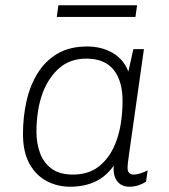

<svg xmlns="http://www.w3.org/2000/svg" viewBox="-20 -697 640 727"><path d="M245 10Q197 10 156.5 -11.5Q116 -33 91.5 -77Q67 -121 67 -190Q67 -255 80.5 -314.5Q94 -374 123 -420.5Q152 -467 198 -494Q244 -521 310 -521Q364 -521 406 -497Q448 -473 466 -426L485 -511H525L469 -116Q465 -89 464 -78.5Q463 -68 463 -61Q463 -48 469.5 -42Q476 -36 486 -36Q497 -36 511.5 -40.5Q526 -45 539 -52L533 -9Q519 0 503 5Q487 10 470 10Q439 10 423 -12Q407 -34 411 -70Q381 -28 340 -9Q299 10 245 10ZM256 -36Q315 -36 354 -66.5Q393 -97 415 -149Q430 -184 437 -226.5Q444 -269 444 -315Q444 -391 410 -433Q376 -475 307 -475Q246 -475 205.5 -440Q165 -405 143 -349Q130 -315 124 -276.5Q118 -238 118 -197Q118 -156 131 -119Q144 -82 174.5 -59Q205 -36 256 -36ZM195 -633 201 -677H499L493 -633Z"/></svg>

Font: Chivo Mono Medium Thin
Style: Italic
Weight: 250
Italic angle: -8.05°
Monospace: yes
Version: Version 1.008